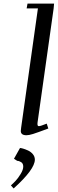

<svg xmlns="http://www.w3.org/2000/svg" viewBox="-20 -749 322 1073"><path d="M41 287.1Q53.7 275.9 67.1 261.7Q80.6 247.6 95.2 223.6Q109.9 199.7 109.9 182.1Q109.9 164.6 98.1 157.2Q86.4 149.9 76.2 149.9L58.1 138.2L91.8 78.1Q97.2 78.1 109.1 81.5Q121.1 85 136.7 92Q152.3 99.1 163.6 112.5Q174.8 126 174.8 143.1Q174.8 197.3 56.2 304.2ZM96.2 -17.1Q96.2 -21.5 98.1 -35.2L191.9 -702.1H128.9L133.8 -729H282.2L279.8 -702.1L189.9 -64.9Q187 -43.9 196.8 -43.9Q206.5 -43.9 241.2 -58.1L250 -30.8Q187 -7.3 164.3 -0.2Q141.6 6.8 127.9 6.8Q96.2 6.8 96.2 -17.1Z"/></svg>

Font: Dehuti Alt
Style: Bold-Italic
Weight: 700
Version: Version 1.2